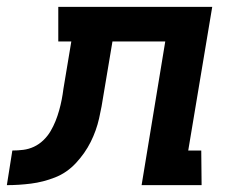

<svg xmlns="http://www.w3.org/2000/svg" viewBox="-76 -540 696 560"><path d="M-56 0 -40 -101Q-24 -101 -8 -103Q8 -105 23 -112Q38 -119 50.5 -131Q63 -143 71.5 -157.5Q80 -172 86 -187Q92 -202 96.5 -218Q101 -234 104 -249.5Q107 -265 109 -281L132 -419H94V-520H543L473 -101H511L512 0H337L406 -419H252L226 -264Q221 -230 213 -194.5Q205 -159 188.5 -126Q172 -93 145.5 -64.5Q119 -36 84.5 -22.5Q50 -9 14.5 -4.5Q-21 0 -56 0Z"/></svg>

Font: Iosevka Etoile
Style: Bold Italic
Weight: 700
Italic angle: -9°
Designer: Belleve Invis
Foundry: Belleve Invis
Version: Version 28.1.0; ttfautohint (v1.8.4)